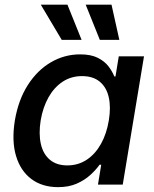

<svg xmlns="http://www.w3.org/2000/svg" viewBox="-20 -771 645 802"><path d="M222.7 10.7Q156.2 10.7 110.8 -23.4Q65.4 -57.6 46.9 -119.9Q28.3 -182.1 42 -267.6Q56.6 -353.5 95.9 -415.3Q135.3 -477.1 192.1 -510.5Q249 -543.9 314.9 -543.9Q359.9 -543.9 388.4 -529.5Q417 -515.1 433.1 -493.9Q449.2 -472.7 457.5 -451.7H462.4L476.1 -535.6H581.5L492.7 0H389.2L402.8 -83H396Q380.4 -61 356.7 -39.6Q333 -18.1 300 -3.7Q267.1 10.7 222.7 10.7ZM261.2 -80.1Q306.6 -80.1 342.3 -103.8Q377.9 -127.4 401.6 -169.7Q425.3 -211.9 434.6 -268.1Q443.8 -324.2 434.1 -365.7Q424.3 -407.2 396.2 -430.2Q368.2 -453.1 322.8 -453.1Q277.3 -453.1 241.7 -429.7Q206.1 -406.2 182.6 -364.5Q159.2 -322.8 149.9 -268.1Q141.1 -212.4 150.6 -169.9Q160.2 -127.4 188.2 -103.8Q216.3 -80.1 261.2 -80.1ZM397 -604.5 337.9 -751.5H445.8L478.5 -604.5ZM237.8 -604.5 150.4 -751.5H261.7L320.8 -604.5Z"/></svg>

Font: Inter 20pt Medium
Style: Italic
Weight: 500
Italic angle: -9.3988°
Version: Version 4.001;git-66647c0bb